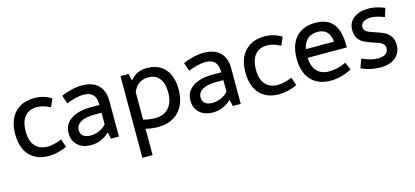

<svg xmlns="http://www.w3.org/2000/svg" viewBox="-62 -994 3673 1700"><g transform="rotate(-15 1774.0 -143.5)"><path d="M443.8 -480 411.1 -404.8Q348.1 -439.9 289.1 -439.9Q217.3 -439.9 178.2 -392.6Q139.2 -345.2 139.2 -257.8Q139.2 -169.9 179.2 -123.5Q219.2 -77.1 294.9 -77.1Q322.8 -77.1 357.4 -85.7Q392.1 -94.2 423.8 -107.9L449.2 -33.2Q411.1 -15.1 367.2 -4.6Q323.2 5.9 284.2 5.9Q168.9 5.9 106 -63Q43 -131.8 43 -257.8Q43 -382.8 107.9 -452.9Q172.9 -522.9 289.1 -522.9Q369.6 -522.9 443.8 -480Z M924.8 -327.1V0H852.5L838.9 -60.1Q763.7 9.8 669.9 9.8Q592.8 9.8 547.4 -31.7Q502 -73.2 502 -143.1Q502 -224.1 568.4 -269.5Q634.8 -314.9 754.9 -314.9H830.6V-329.1Q826.7 -439 717.8 -439Q684.6 -439 643.1 -429Q601.6 -418.9 559.6 -401.9L533.7 -478Q578.6 -499 628.7 -510.5Q678.7 -522 724.6 -522Q820.8 -522 872.8 -471.4Q924.8 -420.9 924.8 -327.1ZM595.7 -146Q595.7 -110.8 619.6 -92Q643.6 -73.2 686.5 -73.2Q727.5 -73.2 766.6 -90.6Q805.7 -107.9 830.6 -137.2V-243.2H760.7Q682.6 -243.2 639.2 -217.5Q595.7 -191.9 595.7 -146Z M1543.5 -265.1Q1543.5 -137.2 1473.6 -64.2Q1403.8 8.8 1279.8 8.8Q1232.9 8.8 1170.4 -4.9V235.8H1076.7V-513.2H1151.9L1164.6 -449.2Q1197.8 -487.3 1234.6 -504.6Q1271.5 -522 1317.9 -522Q1425.8 -522 1484.6 -455.1Q1543.5 -388.2 1543.5 -265.1ZM1447.8 -265.1Q1447.8 -348.1 1412.1 -393.6Q1376.5 -439 1311.5 -439Q1260.7 -439 1224.1 -413.6Q1187.5 -388.2 1170.4 -338.9V-88.9Q1211.4 -79.1 1230.5 -76.7Q1249.5 -74.2 1278.8 -74.2Q1358.9 -74.2 1403.3 -124.5Q1447.8 -174.8 1447.8 -265.1Z M2041.5 -327.1V0H1969.2L1955.6 -60.1Q1880.4 9.8 1786.6 9.8Q1709.5 9.8 1664.1 -31.7Q1618.7 -73.2 1618.7 -143.1Q1618.7 -224.1 1685.1 -269.5Q1751.5 -314.9 1871.6 -314.9H1947.3V-329.1Q1943.4 -439 1834.5 -439Q1801.3 -439 1759.8 -429Q1718.3 -418.9 1676.3 -401.9L1650.4 -478Q1695.3 -499 1745.4 -510.5Q1795.4 -522 1841.3 -522Q1937.5 -522 1989.5 -471.4Q2041.5 -420.9 2041.5 -327.1ZM1712.4 -146Q1712.4 -110.8 1736.3 -92Q1760.3 -73.2 1803.2 -73.2Q1844.2 -73.2 1883.3 -90.6Q1922.4 -107.9 1947.3 -137.2V-243.2H1877.4Q1799.3 -243.2 1755.9 -217.5Q1712.4 -191.9 1712.4 -146Z M2554.2 -480 2521.5 -404.8Q2458.5 -439.9 2399.4 -439.9Q2327.6 -439.9 2288.6 -392.6Q2249.5 -345.2 2249.5 -257.8Q2249.5 -169.9 2289.6 -123.5Q2329.6 -77.1 2405.3 -77.1Q2433.1 -77.1 2467.8 -85.7Q2502.4 -94.2 2534.2 -107.9L2559.6 -33.2Q2521.5 -15.1 2477.5 -4.6Q2433.6 5.9 2394.5 5.9Q2279.3 5.9 2216.3 -63Q2153.3 -131.8 2153.3 -257.8Q2153.3 -382.8 2218.3 -452.9Q2283.2 -522.9 2399.4 -522.9Q2480 -522.9 2554.2 -480Z M2872.1 -75.2Q2911.1 -75.2 2947.5 -83.5Q2983.9 -91.8 3030.3 -111.8L3060.1 -42Q3006.8 -16.1 2960.4 -4.2Q2914.1 7.8 2867.2 7.8Q2751 7.8 2687 -62Q2623 -131.8 2623 -257.8Q2623 -383.8 2686 -453.4Q2749 -522.9 2864.3 -522.9Q2972.2 -522.9 3025.1 -458Q3078.1 -393.1 3078.1 -261.2V-240.2H2719.2Q2723.1 -160.2 2762.2 -117.7Q2801.3 -75.2 2872.1 -75.2ZM2864.3 -439.9Q2747.1 -439.9 2724.1 -318.8H2981Q2977.1 -378.9 2947 -409.4Q2917 -439.9 2864.3 -439.9Z M3498.5 -490.2 3473.6 -412.1Q3400.4 -440.9 3352.5 -440.9Q3308.6 -440.9 3283.2 -424.1Q3257.8 -407.2 3257.8 -377.9Q3257.8 -350.1 3280.3 -335.4Q3302.7 -320.8 3347.7 -307.1Q3400.9 -290 3432.4 -275.6Q3463.9 -261.2 3487.3 -229.7Q3510.7 -198.2 3510.7 -146Q3510.7 -75.2 3459.7 -33.2Q3408.7 8.8 3321.8 8.8Q3231 8.8 3146.5 -29.8L3175.8 -110.8Q3223.6 -90.8 3256.1 -82.5Q3288.6 -74.2 3320.8 -74.2Q3366.7 -74.2 3391.6 -92Q3416.5 -109.9 3416.5 -144Q3416.5 -166 3402.6 -180.4Q3388.7 -194.8 3368.2 -202.9Q3347.7 -210.9 3309.6 -223.1Q3263.7 -238.3 3234.1 -253.2Q3204.6 -268.1 3184.1 -298.1Q3163.6 -328.1 3163.6 -377Q3163.6 -443.8 3215.1 -483.4Q3266.6 -522.9 3352.5 -522.9Q3415.5 -523.4 3498.5 -490.2Z"/></g></svg>

Font: Sarala
Style: Regular
Weight: 400
Designer: Andres Torresi
Foundry: Huerta Tipografica
Version: Version 1.004;PS 001.003;hotconv 1.0.70;makeotf.lib2.5.58329